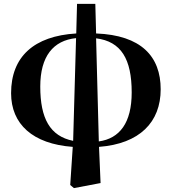

<svg xmlns="http://www.w3.org/2000/svg" viewBox="-20 -737 883 987"><path d="M474 -540C603 -524 657 -433 657 -262C657 -105 595 -25 488 -10ZM356 -13C237 -37 187 -128 187 -292C187 -448 254 -529 371 -541ZM470 -717H376L372 -565C154 -552 37 -445 37 -258C37 -99 148 3 354 18L341 214L360 230L497 204L489 18C698 2 806 -109 806 -278C806 -447 706 -556 474 -565Z"/></svg>

Font: Noto Serif CJK JP Black
Style: Regular
Weight: 900
Designer: Ryoko NISHIZUKA 西塚涼子 (kana & ideographs); Frank Grießhammer (Latin, Greek & Cyrillic); Wenlong ZHANG 张文龙 (bopomofo); San
Foundry: Adobe Systems Incorporated
Version: Version 1.001;PS 1.001;hotconv 16.6.54;makeotf.lib2.5.65590